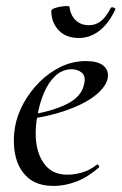

<svg xmlns="http://www.w3.org/2000/svg" viewBox="-20 -600 400 632"><path d="M157 12Q102 12 71 -16Q40 -44 30.5 -89Q21 -134 30 -185Q37 -223 58 -261Q79 -299 110 -330Q141 -361 180 -380Q219 -399 263 -399Q301 -399 319.5 -384.5Q338 -370 335 -345Q331 -321 307.5 -298Q284 -275 247 -257Q210 -239 164 -226Q118 -213 70 -208L72 -221Q147 -232 198 -256.5Q249 -281 257 -324Q263 -349 249.5 -360.5Q236 -372 216 -372Q186 -372 163 -351Q140 -330 125 -295Q110 -260 103 -218Q93 -164 101 -120.5Q109 -77 134 -51Q159 -25 201 -25Q224 -25 249.5 -32Q275 -39 299 -58Q301 -60 304.5 -56Q308 -52 306 -49Q268 -16 230.5 -2Q193 12 157 12ZM240 -475Q197 -475 173 -500.5Q149 -526 149 -564Q149 -569 158 -572.5Q167 -576 179 -578Q191 -580 200 -580Q209 -580 209 -577Q212 -550 229 -533.5Q246 -517 273 -517Q294 -517 311.5 -530Q329 -543 344 -573Q347 -578 354 -575Q361 -572 360 -570Q339 -524 308 -499.5Q277 -475 240 -475Z"/></svg>

Font: Cormorant Medium
Style: Italic
Weight: 500
Italic angle: -10°
Designer: Christian Thalmann (Catharsis Fonts)
Foundry: Catharsis Fonts
Version: Version 4.000